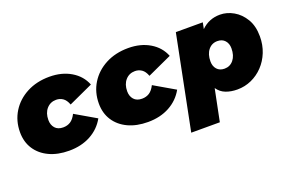

<svg xmlns="http://www.w3.org/2000/svg" viewBox="-95 -894 2145 1426"><g transform="rotate(-20 977.5 -181.5)"><path d="M315 10Q225 10 158 -21.5Q91 -53 54 -110Q17 -167 17 -243Q17 -333 61 -404Q105 -475 183 -516Q261 -557 362 -557Q460 -557 532 -514Q604 -471 633 -397L441 -309Q427 -347 403.5 -363Q380 -379 351 -379Q305 -379 275.5 -345.5Q246 -312 246 -257Q246 -218 268 -193Q290 -168 332 -168Q365 -168 390 -184Q415 -200 434 -238L599 -142Q559 -70 485.5 -30Q412 10 315 10Z M938 10Q848 10 781 -21.5Q714 -53 677 -110Q640 -167 640 -243Q640 -333 684 -404Q728 -475 806 -516Q884 -557 985 -557Q1083 -557 1155 -514Q1227 -471 1256 -397L1064 -309Q1050 -347 1026.5 -363Q1003 -379 974 -379Q928 -379 898.5 -345.5Q869 -312 869 -257Q869 -218 891 -193Q913 -168 955 -168Q988 -168 1013 -184Q1038 -200 1057 -238L1222 -142Q1182 -70 1108.5 -30Q1035 10 938 10Z M1644 10Q1594 10 1553.5 -5.5Q1513 -21 1488 -58L1437 194H1211L1359 -547H1572L1562 -497Q1623 -557 1710 -557Q1765 -557 1816.5 -527.5Q1868 -498 1901.5 -442Q1935 -386 1935 -304Q1935 -237 1912 -179.5Q1889 -122 1848.5 -79.5Q1808 -37 1755.5 -13.5Q1703 10 1644 10ZM1607 -168Q1651 -168 1678.5 -202Q1706 -236 1706 -293Q1706 -331 1684.5 -355Q1663 -379 1625 -379Q1581 -379 1553.5 -345Q1526 -311 1526 -254Q1526 -216 1547.5 -192Q1569 -168 1607 -168Z"/></g></svg>

Font: Montserrat Black
Style: Italic
Weight: 900
Italic angle: -11.3°
Designer: Julieta Ulanovsky
Foundry: Julieta Ulanovsky
Version: Version 9.000; ttfautohint (v1.8.4.7-5d5b)